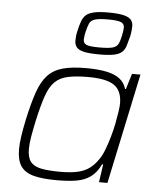

<svg xmlns="http://www.w3.org/2000/svg" viewBox="-55 -829 723 884"><g transform="rotate(5 306.5 -387.0)"><path d="M241 8Q173 8 132.5 -3Q92 -14 73.5 -41.5Q55 -69 55 -119Q55 -145 60 -179Q65 -213 74 -256Q91 -335 109 -386.5Q127 -438 154 -466.5Q181 -495 223.5 -506.5Q266 -518 330 -518Q386 -518 424.5 -510Q463 -502 486 -484.5Q509 -467 517 -438H521L543 -510H582L474 0H435L447 -83H442Q424 -45 397 -25Q370 -5 332 1.5Q294 8 241 8ZM254 -32Q303 -32 334.5 -39.5Q366 -47 387.5 -63Q409 -79 427 -105Q440 -123 451 -151.5Q462 -180 471.5 -213Q481 -246 487 -277Q493 -308 496.5 -332.5Q500 -357 500 -369Q500 -428 464 -453Q428 -478 344 -478Q287 -478 250 -470Q213 -462 190 -439.5Q167 -417 151.5 -372.5Q136 -328 120 -255Q111 -213 105.5 -180.5Q100 -148 100 -124Q100 -86 115 -66Q130 -46 164 -39Q198 -32 254 -32ZM387 -586Q340 -586 315 -591.5Q290 -597 280 -609Q270 -621 270 -639Q270 -647 271 -659Q272 -671 275 -683Q281 -711 288 -730Q295 -749 307.5 -760Q320 -771 344 -776.5Q368 -782 408 -782Q455 -782 480 -776Q505 -770 515 -758.5Q525 -747 525 -729Q525 -721 524 -709.5Q523 -698 520 -683Q513 -656 507.5 -637.5Q502 -619 489.5 -607.5Q477 -596 453 -591Q429 -586 387 -586ZM384 -618Q426 -618 444.5 -623.5Q463 -629 470 -643.5Q477 -658 482 -683Q484 -694 485.5 -703Q487 -712 487 -719Q487 -736 471.5 -743Q456 -750 411 -750Q370 -750 351 -744Q332 -738 325.5 -723.5Q319 -709 313 -683Q311 -673 309.5 -664Q308 -655 308 -648Q308 -631 323 -624.5Q338 -618 384 -618Z"/></g></svg>

Font: Saira SemiExpanded ExtraLight
Style: Italic
Weight: 250
Width: 6
Italic angle: -12°
Designer: Hector Gatti with collaboration of the Omnibus-Type team
Foundry: Omnibus-Type
Version: Version 1.101